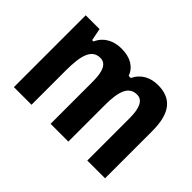

<svg xmlns="http://www.w3.org/2000/svg" viewBox="-104 -860 1032 1032"><g transform="rotate(45 411.5 -344.0)"><path d="M606 -622C551 -622 501 -599 476 -545H460C441 -595 396 -622 329 -622C276 -622 221 -601 195 -542H185L171 -612H66V-66H200V-326C200 -444 220 -506 284 -506C326 -506 345 -466 345 -388V-66H480V-343C480 -452 502 -506 563 -506C605 -506 624 -464 624 -388V-66H759V-425C759 -560 709 -622 606 -622Z"/></g></svg>

Font: Noto Sans Malayalam UI Condensed
Style: Bold
Weight: 700
Width: 3
Designer: Jelle Bosma - Monotype Design Team
Foundry: Monotype Imaging Inc.
Version: Version 2.104